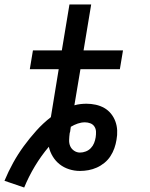

<svg xmlns="http://www.w3.org/2000/svg" viewBox="-48 -755 668 857"><path d="M60 82 -28 52Q-11 11 10.5 -28Q32 -67 58 -102.5Q84 -138 114 -171.5Q144 -205 179 -232L214 -446H85L99 -530H228L262 -735H359L325 -530H501L487 -446H311L284 -285Q298 -289 311.5 -290.5Q325 -292 338 -292Q359 -292 379.5 -287.5Q400 -283 417.5 -273Q435 -263 447.5 -247.5Q460 -232 467 -213Q474 -194 475 -173Q476 -152 472 -131Q469 -112 462.5 -93.5Q456 -75 445 -58Q434 -41 418 -28Q402 -15 384 -7Q366 1 347 4.5Q328 8 309 8Q284 8 260.5 0.5Q237 -7 218.5 -21.5Q200 -36 187.5 -56.5Q175 -77 170 -100Q136 -60 108 -13.5Q80 33 60 82ZM309 -74Q322 -74 335 -79Q348 -84 357.5 -94Q367 -104 372 -116.5Q377 -129 379 -142Q381 -155 380.5 -167.5Q380 -180 373.5 -190Q367 -200 355.5 -204.5Q344 -209 331 -209Q315 -209 299 -203.5Q283 -198 268 -189V-188Q267 -183 266.5 -178Q266 -173 265 -167Q264 -166 264 -164Q264 -162 263 -160Q261 -145 260.5 -130Q260 -115 265.5 -102.5Q271 -90 283 -82Q295 -74 309 -74Z"/></svg>

Font: Iosevka Curly Medium Extended
Style: Italic
Weight: 500
Width: 7
Italic angle: -9°
Monospace: yes
Designer: Belleve Invis
Foundry: Belleve Invis
Version: Version 11.1.0; ttfautohint (v1.8.3)